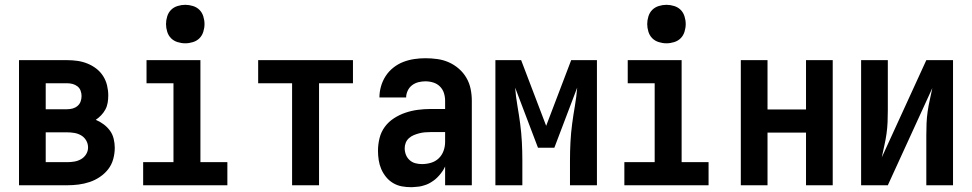

<svg xmlns="http://www.w3.org/2000/svg" viewBox="-20 -770 4040 798"><path d="M59 0V-520H259Q281 -520 302 -517Q323 -514 343 -506Q363 -498 380 -485Q397 -472 408.5 -454Q420 -436 425 -415Q430 -394 430 -373Q430 -358 427.5 -343Q425 -328 418 -315Q411 -302 400.5 -291Q390 -280 378 -272Q395 -265 410.5 -253.5Q426 -242 437 -227Q448 -212 452.5 -193Q457 -174 457 -156Q457 -132 450.5 -108.5Q444 -85 429.5 -66.5Q415 -48 395 -34.5Q375 -21 352.5 -13.5Q330 -6 306.5 -3Q283 0 259 0ZM170 -316H259Q271 -316 282 -319Q293 -322 302 -329.5Q311 -337 315 -348Q319 -359 319 -371Q319 -382 315 -393Q311 -404 302 -411Q293 -418 282 -421Q271 -424 259 -424H170ZM170 -96H259Q274 -96 289 -98.5Q304 -101 317 -108.5Q330 -116 338 -129Q346 -142 346 -157Q346 -173 338 -186.5Q330 -200 317 -207.5Q304 -215 289 -217.5Q274 -220 259 -220H170Z M575 0V-96H701V-424H589V-520H813V-96H925V0ZM750 -590Q734 -590 718 -595Q702 -600 691 -611Q680 -622 675 -638Q670 -654 670 -670Q670 -686 675 -702Q680 -718 691 -729Q702 -740 718 -745Q734 -750 750 -750Q766 -750 782 -745Q798 -740 809 -729Q820 -718 825 -702Q830 -686 830 -670Q830 -654 825 -638Q820 -622 809 -611Q798 -600 782 -595Q766 -590 750 -590Z M1194 0V-424H1053V-520H1447V-424H1306V0Z M1689 8Q1669 8 1650 4.5Q1631 1 1614 -9Q1597 -19 1584.5 -34.5Q1572 -50 1564.5 -67.5Q1557 -85 1554 -104.5Q1551 -124 1551 -143Q1551 -170 1557.5 -196Q1564 -222 1579.5 -243Q1595 -264 1617.5 -278.5Q1640 -293 1665 -301.5Q1690 -310 1716.5 -313.5Q1743 -317 1769 -317H1830V-351Q1830 -368 1825 -383.5Q1820 -399 1808.5 -410.5Q1797 -422 1781 -427Q1765 -432 1748 -432Q1734 -432 1719.5 -428.5Q1705 -425 1693 -416Q1681 -407 1674.5 -393Q1668 -379 1668 -365H1557Q1557 -388 1563.5 -411Q1570 -434 1583 -454Q1596 -474 1615 -489Q1634 -504 1656 -512.5Q1678 -521 1701.5 -524.5Q1725 -528 1748 -528Q1773 -528 1798 -524.5Q1823 -521 1845.5 -511Q1868 -501 1887 -484.5Q1906 -468 1918.5 -446.5Q1931 -425 1936 -400.5Q1941 -376 1941 -351V0H1830V-78Q1825 -68 1823.5 -65.5Q1822 -63 1819 -58.5Q1816 -54 1812.5 -49.5Q1809 -45 1805.5 -41Q1802 -37 1798 -33Q1794 -29 1790 -25.5Q1786 -22 1781.5 -19Q1777 -16 1772.5 -13Q1768 -10 1763 -7.5Q1758 -5 1753 -3Q1748 -1 1742.5 0.5Q1737 2 1732 3.5Q1727 5 1721.5 5.5Q1716 6 1710.5 6.5Q1705 7 1699.5 7.5Q1694 8 1689 8ZM1734 -88Q1753 -88 1771.5 -93.5Q1790 -99 1803.5 -112Q1817 -125 1823.5 -143Q1830 -161 1830 -180V-221H1769Q1757 -221 1745.5 -220Q1734 -219 1722.5 -216Q1711 -213 1700 -208.5Q1689 -204 1680 -196Q1671 -188 1666.5 -177Q1662 -166 1662 -154Q1662 -140 1667 -127Q1672 -114 1682.5 -104.5Q1693 -95 1706.5 -91.5Q1720 -88 1734 -88Z M2039 0V-520H2146L2250 -247L2354 -520H2461V0H2349V-104Q2349 -142 2351 -180Q2353 -218 2358 -255.5Q2363 -293 2369.5 -330.5Q2376 -368 2379 -406L2284 -156H2216L2121 -406Q2124 -368 2130.5 -330.5Q2137 -293 2142 -255.5Q2147 -218 2149 -180Q2151 -142 2151 -104V0Z M2575 0V-96H2701V-424H2589V-520H2813V-96H2925V0ZM2750 -590Q2734 -590 2718 -595Q2702 -600 2691 -611Q2680 -622 2675 -638Q2670 -654 2670 -670Q2670 -686 2675 -702Q2680 -718 2691 -729Q2702 -740 2718 -745Q2734 -750 2750 -750Q2766 -750 2782 -745Q2798 -740 2809 -729Q2820 -718 2825 -702Q2830 -686 2830 -670Q2830 -654 2825 -638Q2820 -622 2809 -611Q2798 -600 2782 -595Q2766 -590 2750 -590Z M3059 0V-520H3170V-315H3330V-520H3441V0H3330V-219H3170V0Z M3559 0V-520H3670V-312Q3670 -287 3669 -262.5Q3668 -238 3664.5 -213.5Q3661 -189 3655.5 -165Q3650 -141 3645 -116L3830 -520H3941V0H3830V-208Q3830 -233 3831 -257.5Q3832 -282 3835.5 -306.5Q3839 -331 3844.5 -355Q3850 -379 3855 -404L3670 0Z"/></svg>

Font: Iosevka Curly
Style: Bold
Weight: 700
Monospace: yes
Designer: Belleve Invis
Foundry: Belleve Invis
Version: Version 22.1.2; ttfautohint (v1.8.4)